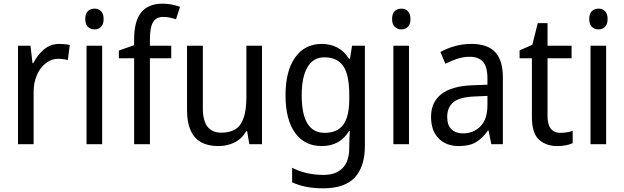

<svg xmlns="http://www.w3.org/2000/svg" viewBox="-20 -785 3397 1045"><path d="M303 -546Q317 -546 332 -544.5Q347 -543 360 -540L349 -458Q325 -465 297 -465Q261 -465 230.5 -442Q200 -419 181.5 -378Q163 -337 163 -284V0H78V-536H146L157 -441H161Q184 -486 219.5 -516Q255 -546 303 -546Z M495 -738Q516 -738 530 -724Q544 -710 544 -681Q544 -653 530 -639Q516 -625 495 -625Q473 -625 458.5 -639Q444 -653 444 -681Q444 -710 458 -724Q472 -738 495 -738ZM536 -536V0H451V-536Z M912 -468H796V0H710V-468H627V-510L710 -539V-570Q710 -670 748.5 -717.5Q787 -765 865 -765Q893 -765 916.5 -760Q940 -755 960 -748L938 -680Q923 -685 905 -689Q887 -693 869 -693Q831 -693 813.5 -665Q796 -637 796 -572V-536H912Z M1406 -536V0H1337L1325 -71H1320Q1297 -30 1257 -10Q1217 10 1170 10Q1082 10 1040 -39Q998 -88 998 -186V-536H1084V-195Q1084 -63 1184 -63Q1261 -63 1291 -111.5Q1321 -160 1321 -255V-536Z M1731 -546Q1778 -546 1815.5 -526.5Q1853 -507 1880 -465H1885L1896 -536H1966V8Q1966 122 1911 181Q1856 240 1739 240Q1639 240 1570 207V128Q1645 167 1742 167Q1808 167 1844.5 130Q1881 93 1881 19V0Q1881 -14 1882 -36Q1883 -58 1884 -72H1880Q1830 10 1731 10Q1638 10 1586 -62Q1534 -134 1534 -267Q1534 -399 1586.5 -472.5Q1639 -546 1731 -546ZM1745 -473Q1685 -473 1653.5 -419.5Q1622 -366 1622 -266Q1622 -62 1747 -62Q1816 -62 1848.5 -106.5Q1881 -151 1881 -246V-268Q1881 -377 1848.5 -425Q1816 -473 1745 -473Z M2165 -738Q2186 -738 2200 -724Q2214 -710 2214 -681Q2214 -653 2200 -639Q2186 -625 2165 -625Q2143 -625 2128.5 -639Q2114 -653 2114 -681Q2114 -710 2128 -724Q2142 -738 2165 -738ZM2206 -536V0H2121V-536Z M2545 -546Q2634 -546 2675.5 -501Q2717 -456 2717 -364V0H2654L2639 -75H2636Q2606 -32 2570.5 -11Q2535 10 2477 10Q2408 10 2367 -32Q2326 -74 2326 -149Q2326 -229 2382.5 -273Q2439 -317 2553 -321L2633 -324V-357Q2633 -422 2608.5 -449Q2584 -476 2537 -476Q2502 -476 2468.5 -465Q2435 -454 2404 -438L2377 -502Q2411 -521 2454 -533.5Q2497 -546 2545 -546ZM2565 -260Q2482 -257 2448 -229Q2414 -201 2414 -149Q2414 -103 2437.5 -81Q2461 -59 2500 -59Q2558 -59 2595.5 -98Q2633 -137 2633 -213V-263Z M3031 -62Q3048 -62 3066 -65Q3084 -68 3097 -73V-6Q3063 10 3012 10Q2953 10 2914 -24.5Q2875 -59 2875 -148V-468H2808V-511L2877 -541L2907 -659H2960V-536H3091V-468H2960V-153Q2960 -62 3031 -62Z M3238 -738Q3259 -738 3273 -724Q3287 -710 3287 -681Q3287 -653 3273 -639Q3259 -625 3238 -625Q3216 -625 3201.5 -639Q3187 -653 3187 -681Q3187 -710 3201 -724Q3215 -738 3238 -738ZM3279 -536V0H3194V-536Z"/></svg>

Font: Noto Sans Gujarati SemiCondensed
Style: Regular
Weight: 400
Width: 4
Designer: Jelle Bosma - Monotype Design Team, Universal Thirst
Foundry: Monotype Imaging Inc.
Version: Version 2.106; ttfautohint (v1.8.4.7-5d5b)